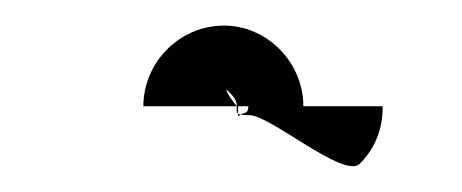

<svg xmlns="http://www.w3.org/2000/svg" viewBox="-20 -834 361 150"><path d="M92 -751H165C165 -746 163 -744 175 -744C191 -744 249 -694 261 -706C273 -718 279 -733 279 -751H217C217 -785 189 -814 155 -814C120 -814 92 -785 92 -751ZM160 -761C164 -757 165 -754 165 -751C159 -758 153 -769 160 -761ZM166 -751C166 -751 174 -751 174 -751C174 -744 170 -747 166 -743Z"/></svg>

Font: bitstorm
Style: ultext
Weight: 400
Version: Version 0.2